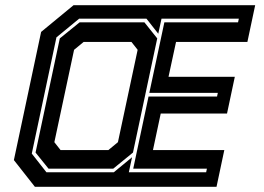

<svg xmlns="http://www.w3.org/2000/svg" viewBox="-20 -720 1016 740"><path d="M114.5 0 33.5 -103 138.5 -597 263.5 -700H963.5L933.5 -558.5H658.5L629.5 -424H885L855 -282.5H599.5L569.5 -141.5H844.5L814.5 0ZM159 -56H418.5L489 -114L476.5 -56H774.5L777.5 -70H493.5L552.5 -348H816.5L819.5 -362H555.5L613.5 -634H897.5L900.5 -648H602.5L590 -590L544.5 -648H285L197.5 -576L102.5 -128ZM167 -70 117 -132 210.5 -572 287 -634H536.5L586 -572L492.5 -132L416.5 -70ZM213.5 -141.5H397.5L434.5 -172L510.5 -528L486.5 -558.5H302.5L265.5 -528L189.5 -172Z"/></svg>

Font: Tourney Expanded Regular
Style: Bold Italic
Weight: 700
Width: 7
Italic angle: -12°
Designer: Tyler Finck
Foundry: Etcetera Type Co
Version: Version 1.010; ttfautohint (v1.8.3)